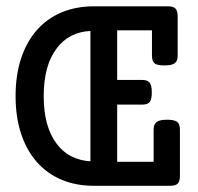

<svg xmlns="http://www.w3.org/2000/svg" viewBox="-20 -600 640 620"><path d="M476.1 -77.6V-181.6Q476.1 -198.7 485.8 -206.1Q495.6 -213.4 519.5 -213.4Q542.5 -213.4 552.2 -206.5Q561 -199.2 561 -181.6V-32.7Q561 -14.6 554 -7.3Q546.9 0 529.8 0H283.7Q225.6 0 179 -19.5Q132.3 -39.1 99.1 -76.7Q65.9 -114.3 48.1 -168.2Q30.3 -222.2 30.3 -289.6Q30.3 -357.4 48.1 -411.4Q65.9 -465.3 99.1 -502.9Q132.3 -540.5 179 -560.1Q225.6 -579.6 283.7 -579.6H522.5Q539.6 -579.6 546.6 -572.3Q553.7 -564.9 553.7 -546.9V-419.9Q553.7 -402.8 544.2 -395.8Q534.7 -388.7 511.2 -388.7Q490.2 -388.7 481.4 -394Q470.7 -400.9 470.7 -419.9V-502H358.4V-341.8H439.5Q455.1 -341.8 461.9 -334.5Q470.2 -326.2 470.2 -301.8Q470.2 -280.3 463.9 -271Q456.5 -262.2 439.5 -262.2H358.4V-77.6ZM272 -500Q238.3 -498.5 210.4 -484.4Q182.6 -470.2 163.1 -443.8Q121.1 -388.7 121.1 -289.6Q121.1 -190.9 163.1 -135.7Q182.6 -109.4 210.4 -95.2Q238.3 -81.1 272 -79.1Z"/></svg>

Font: Courier Prime Medium
Style: Regular
Weight: 500
Designer: Alan Dague-Greene
Foundry: Quote-Unquote Apps
Version: Version 1.202